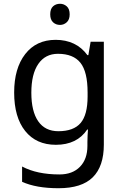

<svg xmlns="http://www.w3.org/2000/svg" viewBox="-20 -757 655 1017"><path d="M275 -546Q328 -546 370.5 -526Q413 -506 443 -465H448L460 -536H530V9Q530 124 471.5 182Q413 240 290 240Q172 240 97 206V125Q176 167 295 167Q364 167 403.5 126.5Q443 86 443 16V-5Q443 -17 444 -39.5Q445 -62 446 -71H442Q388 10 276 10Q172 10 113.5 -63Q55 -136 55 -267Q55 -395 113.5 -470.5Q172 -546 275 -546ZM287 -472Q220 -472 183 -418.5Q146 -365 146 -266Q146 -167 182.5 -114.5Q219 -62 289 -62Q370 -62 407 -105.5Q444 -149 444 -246V-267Q444 -377 406 -424.5Q368 -472 287 -472ZM298 -737Q318 -737 333.5 -723.5Q349 -710 349 -681Q349 -653 333.5 -639Q318 -625 298 -625Q276 -625 261 -639Q246 -653 246 -681Q246 -710 261 -723.5Q276 -737 298 -737Z"/></svg>

Font: Noto Sans Historical
Style: Regular
Weight: 400
Designer: Monotype Design Team
Foundry: Monotype Imaging Inc.
Version: Version 2.013; ttfautohint (v1.8.4.7-5d5b)